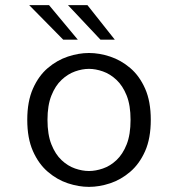

<svg xmlns="http://www.w3.org/2000/svg" viewBox="-20 -719 690 750"><path d="M327.5 11Q287.5 11 245.2 -3Q203 -17 167 -47.8Q131 -78.5 108.8 -128.5Q86.5 -178.5 86.5 -251Q86.5 -323 108.8 -373Q131 -423 167 -453.5Q203 -484 245.2 -498Q287.5 -512 327.5 -512Q368 -512 410.2 -498Q452.5 -484 488.5 -453.5Q524.5 -423 546.8 -373Q569 -323 569 -251Q569 -178.5 546.8 -128.5Q524.5 -78.5 488.5 -47.8Q452.5 -17 410.2 -3Q368 11 327.5 11ZM327.5 -51Q353.5 -51 382 -60.8Q410.5 -70.5 435 -93.5Q459.5 -116.5 474.8 -155Q490 -193.5 490 -251Q490 -307.5 474.8 -345.8Q459.5 -384 435 -407Q410.5 -430 382 -440Q353.5 -450 327.5 -450Q301.5 -450 273.2 -440Q245 -430 220.5 -407Q196 -384 180.8 -345.8Q165.5 -307.5 165.5 -251Q165.5 -193.5 180.8 -155Q196 -116.5 220.5 -93.5Q245 -70.5 273.2 -60.8Q301.5 -51 327.5 -51ZM372.5 -564 245.5 -699H321.5L428.5 -564ZM227 -564 94 -699H171.5L284 -564Z"/></svg>

Font: Trispace Light
Style: Regular
Weight: 300
Designer: Tyler Finck
Foundry: Etcetera Type Company
Version: Version 1.210; ttfautohint (v1.8.3)